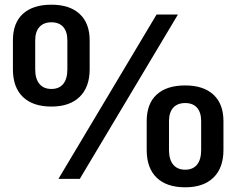

<svg xmlns="http://www.w3.org/2000/svg" viewBox="-20 -762 1007 818"><path d="M35 -467V-590Q35 -664 77.5 -703Q120 -742 199 -742Q277 -742 319.5 -702.5Q362 -663 362 -590V-467Q362 -391 319.5 -349.5Q277 -308 199 -308Q120 -308 77.5 -349Q35 -390 35 -467ZM267 -467V-590Q267 -627 249.5 -647Q232 -667 199 -667Q166 -667 148 -647Q130 -627 130 -590V-467Q130 -426 148 -404.5Q166 -383 199 -383Q232 -383 249.5 -404.5Q267 -426 267 -467ZM647 -700H738L320 0H229ZM605 -123V-246Q605 -320 647.5 -359Q690 -398 769 -398Q847 -398 889.5 -358.5Q932 -319 932 -246V-123Q932 -47 889.5 -5.5Q847 36 769 36Q690 36 647.5 -5Q605 -46 605 -123ZM837 -123V-246Q837 -283 819.5 -303Q802 -323 769 -323Q736 -323 718 -303Q700 -283 700 -246V-123Q700 -82 718 -60.5Q736 -39 769 -39Q802 -39 819.5 -60.5Q837 -82 837 -123Z"/></svg>

Font: KoHo
Style: Bold
Weight: 700
Designer: Cadson Demak & Katatrad Team
Foundry: Cadson Demak Co.,Ltd.
Version: Version 1.000; ttfautohint (v1.6)